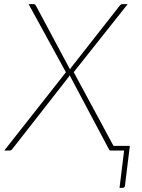

<svg xmlns="http://www.w3.org/2000/svg" viewBox="-40 -723 680 922"><path d="M583.5 -22.5 560 169.5Q559 179 549 179H534L556 0H492.5Q487 0 485 -3.2Q483 -6.5 481.5 -9L294.5 -361.5Q293.5 -359 292 -357Q290.5 -355 289 -352.5L20.5 -9Q14 0 7 0H-19.5L276.5 -376L97.5 -703H121.5Q126.5 -703 128.8 -700.8Q131 -698.5 133.5 -694L296.5 -389Q297.5 -393 302 -399L535.5 -696.5Q540 -703 548 -703H573L314 -376.5L505 -22.5Z"/></svg>

Font: Lato ExtraLight
Style: Italic
Weight: 275
Italic angle: -7°
Designer: Lukasz Dziedzic with Adam Twardoch and Botio Nikoltchev
Foundry: tyPoland Lukasz Dziedzic
Version: Version 2.015; 2015-08-06; http://www.latofonts.com/